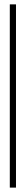

<svg xmlns="http://www.w3.org/2000/svg" viewBox="-20 -770 118 879"><path d="M24.9 88.9V-750H53.2V88.9Z"/></svg>

Font: Moniqa Black Heading
Style: Regular
Weight: 900
Designer: Rajesh Rajput
Foundry: Rajesh Rajput
Version: Version 1.000